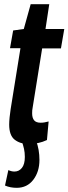

<svg xmlns="http://www.w3.org/2000/svg" viewBox="-20 -680 328 920"><path d="M213 -98 205 -9Q165 10 117 10Q77 10 50.5 -10.5Q24 -31 24 -83Q24 -97 26 -118Q28 -139 31 -157L78 -449H28L43 -534L94 -541L127 -660H216L198 -541H288L272 -448H182L137 -168Q135 -159 134.5 -151.5Q134 -144 134 -137Q134 -115 143.5 -103.5Q153 -92 175 -92Q184 -92 193 -93.5Q202 -95 213 -98ZM4 209 20 135Q35 142 49 142Q71 142 85 124.5Q99 107 99 72Q99 51 95 33Q91 15 84 -4L153 -5Q161 15 165 38.5Q169 62 169 86Q169 143 139.5 181.5Q110 220 60 220Q29 220 4 209Z"/></svg>

Font: Georama Condensed SemiBold
Style: Italic
Weight: 600
Width: 3
Italic angle: -9°
Designer: Jean-Baptiste Levee
Foundry: Production Type
Version: Version 1.000